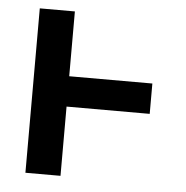

<svg xmlns="http://www.w3.org/2000/svg" viewBox="-43 -562 587 605"><g transform="rotate(5 250.0 -260.0)"><path d="M59 0V-520H170V-315H433V-219H170V0Z"/></g></svg>

Font: Iosevka Fixed
Style: Bold
Weight: 700
Monospace: yes
Designer: Belleve Invis
Foundry: Belleve Invis
Version: Version 32.3.0